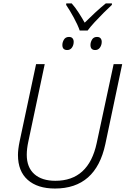

<svg xmlns="http://www.w3.org/2000/svg" viewBox="-20 -1087 731 1117"><path d="M299.8 9.8Q198.2 9.8 141.4 -40.5Q84.5 -90.8 84.5 -185.1Q84.5 -217.8 94.2 -264.6L189.9 -713.9H240.2L145 -264.2Q135.7 -221.7 135.7 -186.5Q135.7 -113.3 179.7 -74.2Q223.6 -35.2 302.2 -35.2Q495.6 -35.2 542.5 -254.4L641.1 -713.9H690.9L592.8 -248.5Q537.6 9.8 299.8 9.8ZM443.8 -909.2Q432.1 -942.9 408.7 -985.6Q385.3 -1028.3 364.7 -1058.6L365.7 -1067.4H397Q418 -1043.9 437.5 -1013.4Q457 -982.9 472.7 -955.1Q500.5 -982.9 533.2 -1013.2Q565.9 -1043.5 595.7 -1067.4H631.3L630.9 -1058.6Q610.8 -1040 583.7 -1013.2Q556.6 -986.3 531 -958.5Q505.4 -930.7 489.7 -909.2ZM371.1 -795.9Q342.8 -795.9 342.8 -825.2Q342.8 -841.3 352.1 -856.7Q361.3 -872.1 381.3 -872.1Q395.5 -872.1 402.1 -864Q408.7 -856 408.7 -843.8Q408.7 -824.7 398.7 -810.3Q388.7 -795.9 371.1 -795.9ZM534.2 -795.9Q506.3 -795.9 506.3 -825.2Q506.3 -841.3 515.4 -856.7Q524.4 -872.1 544.4 -872.1Q558.6 -872.1 565.2 -864Q571.8 -856 571.8 -843.8Q571.8 -824.7 561.5 -810.3Q551.3 -795.9 534.2 -795.9Z"/></svg>

Font: Open Sans Light
Style: Italic
Weight: 300
Italic angle: -12°
Designer: Monotype Design Team
Foundry: Monotype Imaging Inc.
Version: Version 3.003; ttfautohint (v1.8.4)